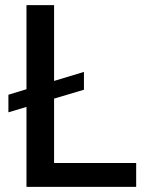

<svg xmlns="http://www.w3.org/2000/svg" viewBox="-20 -727 584 747"><path d="M306.6 -377.9 190.4 -343.3V-92.8H509.8V0H83V-311L12.7 -290V-358.4L83 -379.9V-707H190.4V-412.1L306.6 -447.3Z"/></svg>

Font: Pretendard Std Medium
Style: Regular
Weight: 500
Designer: Base glyphs from Inter by Rasmus Andersson; Hangeul glyphs from Noto Sans CJK(Source Han Sans) by Jang Soo-young and Kan
Foundry: Kil Hyung-jin
Version: Version 1.309